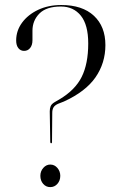

<svg xmlns="http://www.w3.org/2000/svg" viewBox="-20 -739 473 766"><path d="M178.5 -294.5Q178.5 -306.5 182 -315.2Q185.5 -324 198 -331.5L217 -342.5Q279.5 -379.5 305.8 -432Q332 -484.5 332 -565.5Q332 -640 302.5 -676.5Q273 -713 223 -713Q165 -713 137.2 -685Q109.5 -657 109.5 -616.5V-578.5Q109.5 -559 100.2 -547.5Q91 -536 76 -536Q62 -536 53.2 -547Q44.5 -558 44.5 -577.5Q44.5 -616.5 68 -648.5Q91.5 -680.5 132.2 -699.8Q173 -719 224.5 -719Q308.5 -719 354.5 -676.2Q400.5 -633.5 400.5 -559Q400.5 -487.5 361 -430.5Q321.5 -373.5 235 -334L212 -325Q198.5 -319 193.5 -310.5Q188.5 -302 188.5 -289L187.5 -171.5Q187.5 -167.5 184 -167.5Q181 -167.5 180.5 -172ZM180.5 7.5Q163.5 7.5 152.2 -5.5Q141 -18.5 141 -37.5Q141 -56 152.8 -69.2Q164.5 -82.5 180.5 -82.5Q197.5 -82.5 209 -69Q220.5 -55.5 220.5 -37.5Q220.5 -18.5 209 -5.5Q197.5 7.5 180.5 7.5Z"/></svg>

Font: Fraunces 144pt S000 Light
Style: Regular
Weight: 300
Version: Version 1.000; ttfautohint (v1.8.3)